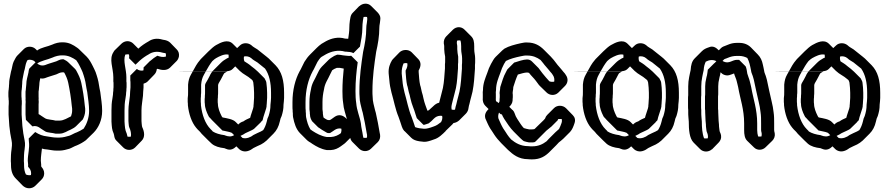

<svg xmlns="http://www.w3.org/2000/svg" viewBox="-20 -768 4766 1030"><path d="M135 -9C140 27 129 60 129 94C130 103 131 111 131 116C131 119 130 123 131 127C140 136 147 147 147 162C147 165 146 169 146 171C143 172 139 172 136 172C130 172 123 170 119 168C112 154 109 138 109 118C109 111 109 104 108 96C108 75 109 51 112 33L114 13V-1C113 -11 111 -21 109 -31L105 -53C103 -66 102 -79 100 -93C100 -105 98 -112 98 -124C98 -133 96 -144 96 -153V-185C96 -193 96 -202 97 -211V-227C96 -232 96 -237 96 -241C95 -246 95 -252 95 -258V-271C95 -278 96 -284 97 -291C97 -294 97 -298 98 -301C98 -305 98 -311 99 -318C99 -337 102 -349 105 -364L109 -384C115 -401 116 -422 123 -437C125 -440 127 -445 128 -446C141 -450 155 -446 163 -441L178 -426C199 -443 234 -447 261 -459C276 -466 297 -472 317 -471C348 -471 370 -458 389 -445C396 -435 403 -424 408 -413C413 -402 419 -392 423 -381L429 -363C436 -342 441 -317 444 -294L448 -274C452 -241 458 -207 458 -173C458 -136 445 -102 429 -78C417 -70 404 -63 392 -58C379 -54 364 -44 352 -40C339 -36 317 -30 300 -30H284C264 -30 251 -34 234 -36C207 -39 191 -46 170 -59L169 -60L134 -25C134 -24 135 -14 135 -9ZM205 29C213 32 223 33 234 34C251 36 264 40 284 40H300C317 40 339 34 352 30C364 26 379 16 392 12C409 5 428 -6 441 -16L446 -21L482 -56C508 -82 528 -123 528 -173C528 -207 522 -241 518 -274L514 -294C511 -317 506 -342 499 -363L493 -381C489 -392 483 -402 478 -413C469 -431 459 -450 444 -465L408 -500C404 -504 399 -509 394 -512C373 -527 350 -541 317 -541C297 -542 276 -536 261 -529C234 -517 201 -514 179 -497L171 -505C155 -521 125 -522 108 -505L73 -470C64 -461 60 -449 53 -437C46 -422 45 -401 39 -384L35 -364C32 -349 29 -337 29 -318C28 -311 28 -305 28 -301C27 -298 27 -294 27 -291C26 -284 25 -278 25 -271V-258C25 -252 25 -246 26 -241C26 -237 26 -232 27 -227V-211C26 -202 26 -193 26 -185V-153C26 -144 28 -133 28 -124C28 -112 30 -105 30 -93C32 -79 33 -66 35 -53L39 -31C41 -21 43 -11 44 -1V13L42 33C39 51 38 75 38 96C39 104 39 111 39 118C39 151 48 173 65 190L100 226C109 235 121 242 136 242C149 242 161 237 169 229L204 194C212 186 217 175 217 162C217 148 211 137 203 128C200 125 201 120 201 116C201 111 200 103 199 94C199 70 203 51 205 29ZM133 -381C129 -359 121 -340 121 -314C120 -306 120 -299 119 -294C119 -289 118 -283 117 -277V-248C118 -243 117 -238 117 -233C118 -226 118 -218 117 -208V-153C117 -144 119 -134 119 -125L154 -90C183 -98 197 -77 218 -66C227 -59 237 -58 250 -56L264 -54C269 -53 273 -52 278 -51H299C324 -51 341 -66 360 -73C371 -78 382 -85 389 -92L424 -127C430 -138 437 -157 437 -173V-185L435 -201C431 -244 424 -286 416 -324C411 -348 401 -367 391 -386C389 -390 386 -395 383 -398L347 -433C340 -440 331 -445 321 -450H315C302 -450 292 -443 282 -439C271 -435 257 -431 244 -427C229 -423 217 -413 197 -418C191 -420 185 -423 181 -426L172 -435L137 -400V-398C136 -397 135 -395 135 -393C134 -389 133 -385 133 -381ZM196 -348C217 -343 228 -353 244 -357C257 -361 271 -365 282 -369C292 -373 302 -380 315 -380H321C322 -379 323 -379 325 -378C333 -363 342 -344 346 -324C354 -286 361 -244 365 -201L367 -185V-173C367 -163 364 -154 361 -144C343 -136 323 -121 299 -121H278C273 -122 269 -123 264 -124L250 -126C237 -128 227 -129 218 -136C207 -142 197 -151 187 -156V-208C188 -218 188 -226 187 -233C187 -238 188 -243 187 -248V-277C188 -283 189 -289 189 -294C190 -299 190 -306 191 -314C191 -327 194 -337 196 -348Z M750 -406C751 -400 750 -394 749 -390C738 -388 725 -389 714 -398L679 -363V-337C680 -332 680 -326 680 -319V-299C679 -282 677 -270 677 -254C675 -231 669 -203 669 -176V-119C670 -109 670 -101 671 -96C671 -93 672 -90 673 -86C681 -69 685 -50 682 -35C675 -34 669 -34 664 -35C663 -38 663 -40 662 -43C662 -45 661 -48 660 -51C650 -73 650 -87 648 -116V-176C648 -199 649 -218 653 -239L656 -260C656 -267 657 -275 658 -282C658 -287 658 -293 659 -300V-319C659 -323 659 -327 658 -331V-353C658 -398 639 -440 652 -475C659 -477 667 -477 672 -476C673 -469 674 -463 672 -456L707 -421L730 -443C746 -457 762 -468 777 -476C797 -490 822 -494 850 -486C854 -485 857 -484 860 -484C863 -484 868 -482 869 -482C870 -476 871 -472 870 -466C870 -465 869 -464 869 -464C852 -460 839 -464 824 -469C811 -461 799 -453 787 -442C786 -442 786 -442 785 -441ZM821 -397C821 -397 823 -398 824 -399C848 -391 874 -388 892 -405L893 -406L928 -441C934 -447 938 -456 940 -466C942 -482 937 -494 928 -503L893 -539C885 -547 873 -552 860 -554C857 -554 854 -555 850 -556C822 -564 797 -560 777 -546C759 -536 739 -523 722 -507L695 -534C692 -537 689 -539 686 -541C667 -552 646 -547 632 -534L631 -533L595 -498C592 -495 591 -492 589 -489C563 -450 588 -404 588 -353V-331C589 -327 589 -323 589 -319V-300C588 -293 588 -287 588 -282C587 -275 586 -267 586 -260L583 -239C579 -218 578 -199 578 -176V-116C580 -87 580 -73 590 -51C591 -48 592 -45 592 -43C594 -30 596 -22 604 -14L605 -13L641 23C659 41 688 40 705 23L740 -13C759 -32 755 -61 743 -86C742 -90 741 -93 741 -96C740 -101 740 -109 739 -119V-176C739 -203 745 -231 747 -254C747 -270 749 -282 750 -299V-319C757 -321 766 -325 772 -331L807 -367C815 -375 820 -385 821 -397Z M1270 -39C1275 -42 1281 -45 1286 -47C1298 -56 1308 -58 1321 -65C1325 -67 1337 -72 1343 -77L1379 -112C1380 -113 1379 -113 1380 -114L1388 -122C1388 -123 1388 -123 1389 -124L1393 -140C1398 -155 1403 -171 1408 -187L1410 -197C1410 -200 1410 -205 1411 -211C1411 -222 1413 -234 1413 -243V-270C1413 -287 1411 -308 1409 -324C1409 -331 1402 -342 1399 -348L1364 -383C1354 -393 1340 -404 1328 -413C1316 -424 1302 -432 1291 -439C1288 -447 1287 -457 1289 -465C1302 -468 1318 -465 1329 -455C1339 -445 1348 -442 1361 -433C1373 -424 1390 -410 1402 -400C1424 -368 1434 -326 1434 -270V-243C1434 -232 1432 -218 1431 -207C1431 -182 1427 -166 1421 -146L1415 -132L1411 -116C1407 -99 1400 -82 1392 -70C1387 -67 1384 -65 1380 -63C1365 -56 1353 -51 1340 -44C1325 -32 1302 -22 1281 -28ZM1236 -43C1220 -33 1204 -35 1186 -42L1184 -43C1160 -46 1136 -53 1121 -63C1120 -64 1119 -66 1118 -67L1110 -75C1081 -104 1064 -151 1058 -203C1058 -209 1058 -215 1057 -221V-241C1058 -247 1058 -253 1058 -260C1059 -265 1059 -271 1059 -276V-314C1061 -336 1065 -351 1074 -367L1084 -385C1095 -405 1107 -425 1119 -440C1127 -447 1133 -453 1139 -456C1157 -466 1183 -480 1206 -475C1207 -469 1207 -463 1206 -458C1204 -457 1202 -456 1200 -456H1199L1198 -455C1185 -448 1174 -440 1164 -430L1128 -394L1127 -393C1117 -383 1110 -373 1105 -361C1099 -349 1091 -334 1084 -323C1082 -319 1080 -315 1080 -311V-276C1080 -268 1080 -261 1079 -254C1079 -248 1079 -242 1078 -237V-224C1078 -219 1078 -215 1079 -211C1079 -189 1089 -165 1097 -149C1099 -143 1103 -138 1108 -134L1117 -124L1138 -103L1173 -68L1183 -66C1197 -62 1208 -62 1222 -56C1223 -56 1224 -55 1224 -55ZM1242 -412 1266 -388C1287 -368 1307 -362 1328 -343C1330 -342 1332 -340 1334 -338C1335 -335 1339 -328 1339 -324C1341 -308 1343 -287 1343 -270V-243C1343 -234 1341 -222 1341 -211C1340 -205 1340 -200 1340 -197L1338 -187C1333 -169 1326 -153 1322 -136C1309 -130 1298 -126 1286 -117C1273 -113 1266 -108 1258 -100L1245 -113C1230 -129 1199 -133 1174 -138C1172 -140 1168 -145 1167 -149C1159 -165 1149 -189 1149 -211C1148 -215 1148 -219 1148 -224V-237C1149 -242 1149 -248 1149 -254C1150 -261 1150 -268 1150 -276V-311C1150 -315 1152 -319 1154 -323C1161 -334 1169 -349 1175 -361C1177 -366 1180 -370 1183 -375C1187 -378 1194 -382 1199 -385C1199 -385 567 -386 1200 -386C1212 -388 1220 -390 1228 -398L1229 -399ZM987 -241V-221C988 -215 988 -209 988 -203C993 -156 1008 -112 1032 -83C1037 -76 1044 -70 1050 -64C1053 -60 1059 -55 1062 -50L1097 -15C1104 -8 1110 -2 1116 3C1132 17 1157 24 1184 27L1186 28L1194 31C1217 41 1235 30 1248 17L1262 31C1265 34 1269 37 1273 39C1298 52 1323 39 1340 26C1353 19 1365 14 1380 7C1391 1 1400 -5 1410 -14L1411 -15L1447 -51C1464 -68 1475 -89 1481 -116L1485 -132L1491 -146C1497 -166 1501 -182 1501 -207C1502 -218 1504 -232 1504 -243V-270C1504 -337 1491 -384 1458 -418L1457 -419L1422 -454C1418 -458 1414 -461 1410 -464C1395 -475 1376 -492 1361 -503C1348 -512 1339 -515 1329 -525C1311 -540 1283 -540 1267 -524L1252 -510L1229 -533C1202 -560 1164 -540 1139 -526C1128 -520 1110 -504 1098 -492L1063 -457C1059 -453 1055 -449 1053 -446C1037 -428 1026 -407 1014 -385L1004 -367C995 -351 991 -336 989 -314V-276C989 -265 989 -251 987 -241Z M1831 -561C1793 -572 1757 -562 1729 -547L1705 -533C1695 -526 1687 -519 1679 -511L1644 -476C1632 -464 1623 -452 1613 -436C1605 -422 1596 -399 1587 -385C1564 -342 1549 -286 1549 -220V-197C1549 -190 1549 -183 1550 -176C1550 -171 1550 -165 1551 -160C1551 -153 1551 -147 1552 -140C1559 -105 1568 -76 1589 -54L1590 -53L1625 -18C1629 -14 1634 -10 1639 -7C1644 -4 1650 -1 1656 4C1678 18 1702 32 1733 37H1755C1777 36 1794 27 1808 17C1816 10 1825 6 1833 -2L1834 -3L1859 -28C1861 -19 1865 -12 1871 -6L1906 29C1924 47 1952 47 1970 30L1971 29L2007 -6C2017 -16 2021 -30 2019 -45L2017 -55C2011 -91 2004 -128 1996 -163L1992 -177C1987 -200 1979 -222 1979 -250C1978 -259 1978 -269 1978 -279C1978 -356 1988 -423 1998 -490C2007 -529 2015 -574 2015 -619C2015 -626 2016 -635 2018 -645L2020 -662C2022 -674 2019 -685 2011 -695C2010 -697 2009 -698 2007 -700L2006 -701L1971 -736C1953 -754 1925 -751 1908 -735H1907L1872 -699C1866 -693 1862 -685 1860 -675L1857 -658C1855 -644 1854 -631 1854 -619C1854 -600 1851 -581 1848 -560C1842 -560 1834 -561 1831 -561ZM1841 -129C1832 -138 1823 -146 1810 -149C1783 -155 1768 -133 1750 -124H1741C1736 -124 1730 -128 1725 -131C1722 -133 1718 -136 1716 -137C1715 -141 1713 -147 1713 -152C1712 -156 1712 -160 1712 -165C1711 -171 1711 -177 1710 -182V-220C1710 -244 1713 -266 1718 -288C1723 -323 1739 -341 1751 -369L1762 -391L1773 -398C1777 -400 1782 -402 1787 -404H1803C1811 -403 1816 -401 1824 -400C1820 -362 1817 -322 1817 -279C1817 -257 1818 -233 1821 -215C1823 -184 1834 -157 1841 -129ZM1899 -434 1864 -469C1859 -468 1855 -468 1851 -468L1839 -469C1824 -470 1816 -472 1803 -474C1800 -474 1796 -474 1792 -475C1790 -475 1790 -474 1787 -474C1782 -472 1777 -470 1773 -468L1757 -458C1751 -454 1746 -450 1742 -446L1707 -411C1701 -405 1697 -399 1692 -391L1681 -369C1669 -341 1653 -323 1648 -288C1643 -266 1640 -244 1640 -220V-182C1641 -177 1641 -171 1642 -165C1642 -160 1642 -156 1643 -152C1643 -140 1648 -128 1653 -120V-119L1688 -84H1689C1699 -76 1713 -68 1725 -61C1730 -58 1736 -54 1741 -54H1750C1768 -63 1783 -84 1811 -78C1813 -69 1811 -61 1809 -54C1797 -44 1777 -34 1755 -33H1733C1702 -38 1678 -52 1656 -66C1652 -69 1647 -73 1645 -74C1633 -94 1627 -115 1622 -140C1621 -147 1621 -153 1621 -160C1620 -165 1620 -171 1620 -176C1619 -183 1619 -190 1619 -197V-220C1619 -286 1634 -342 1657 -385C1666 -399 1675 -422 1683 -436C1688 -444 1694 -452 1698 -457C1701 -459 1703 -461 1705 -463L1729 -477C1757 -492 1793 -502 1831 -491C1834 -491 1839 -491 1845 -490L1857 -489C1864 -488 1870 -486 1876 -483L1911 -518C1917 -549 1924 -586 1924 -619C1924 -631 1925 -644 1927 -658L1930 -675C1930 -676 1931 -677 1931 -677C1937 -678 1945 -678 1949 -677C1950 -671 1951 -667 1950 -662L1948 -645C1946 -635 1945 -626 1945 -619C1945 -574 1937 -529 1928 -490C1918 -423 1908 -356 1908 -279C1908 -269 1908 -259 1909 -250C1909 -222 1917 -200 1922 -177L1926 -163C1934 -128 1941 -91 1947 -55L1949 -45C1950 -39 1949 -32 1948 -29C1941 -28 1936 -28 1930 -29C1930 -30 1929 -29 1929 -30L1927 -40C1924 -63 1918 -82 1916 -106C1910 -143 1894 -175 1891 -215C1888 -233 1887 -257 1887 -279C1887 -334 1892 -385 1899 -434Z M2352 -146C2355 -133 2351 -122 2346 -113C2335 -104 2321 -94 2308 -90C2302 -88 2296 -86 2291 -84L2277 -80C2260 -75 2247 -78 2230 -80C2222 -81 2213 -84 2207 -86C2201 -103 2195 -123 2188 -141C2171 -181 2163 -228 2150 -272L2146 -290C2141 -310 2139 -331 2137 -354L2135 -374C2134 -396 2139 -414 2145 -428C2151 -430 2159 -430 2165 -429C2168 -416 2163 -402 2156 -390V-381C2158 -357 2159 -333 2164 -311C2166 -305 2168 -299 2169 -292L2173 -274C2176 -265 2177 -259 2178 -257C2178 -253 2182 -242 2182 -239C2189 -206 2202 -182 2210 -152L2216 -134L2251 -99C2252 -99 2253 -99 2254 -98C2263 -101 2269 -102 2279 -106C2280 -106 2281 -107 2282 -108L2294 -118L2307 -131C2316 -140 2326 -146 2341 -147C2345 -147 2348 -147 2352 -146ZM2403 -180C2402 -186 2401 -192 2402 -198L2404 -209L2410 -233C2416 -254 2420 -274 2426 -296C2433 -330 2434 -366 2437 -401V-424C2438 -430 2438 -435 2438 -440V-464C2436 -474 2433 -493 2433 -504V-519C2433 -526 2432 -528 2431 -533C2430 -539 2431 -545 2432 -550C2438 -551 2444 -552 2450 -551C2453 -542 2454 -531 2454 -519V-504C2454 -486 2459 -473 2459 -455V-439C2459 -433 2459 -427 2458 -420V-399C2455 -356 2453 -317 2445 -277L2439 -253C2435 -237 2431 -224 2428 -209C2425 -201 2423 -190 2421 -180C2415 -178 2409 -179 2403 -180ZM2524 -504V-519C2524 -543 2521 -560 2508 -573L2472 -609C2454 -627 2428 -626 2410 -609L2409 -608L2374 -573C2364 -563 2359 -548 2361 -533C2362 -528 2363 -526 2363 -519V-504C2363 -493 2366 -474 2368 -464V-440C2368 -435 2368 -430 2367 -424V-401C2364 -366 2363 -330 2356 -296C2350 -274 2346 -254 2340 -233L2336 -217C2324 -215 2313 -207 2304 -198L2303 -197L2293 -188L2282 -178C2281 -177 2280 -176 2279 -176C2277 -175 2275 -175 2273 -174C2266 -194 2257 -215 2252 -239C2252 -242 2248 -253 2248 -257C2247 -259 2246 -265 2243 -274L2239 -292C2238 -299 2236 -305 2234 -311C2229 -333 2228 -357 2226 -381V-390C2238 -411 2241 -433 2224 -451L2223 -452L2188 -488C2170 -505 2139 -503 2123 -487L2088 -451C2086 -449 2085 -447 2083 -445C2072 -426 2063 -405 2065 -374L2067 -354C2069 -331 2071 -310 2076 -290L2080 -272C2093 -228 2101 -181 2118 -141C2125 -124 2130 -104 2136 -88C2139 -79 2143 -72 2149 -65H2150L2186 -29C2197 -18 2211 -13 2230 -10C2247 -8 2260 -5 2277 -10L2291 -14C2296 -16 2302 -18 2308 -20C2333 -27 2354 -48 2371 -65V-66L2407 -101C2409 -103 2411 -106 2413 -108C2423 -109 2434 -114 2443 -122L2444 -123L2479 -158C2485 -164 2490 -173 2492 -181L2494 -192C2495 -198 2496 -204 2498 -209C2501 -224 2505 -237 2509 -253L2515 -277C2523 -317 2525 -356 2528 -399V-420C2529 -427 2529 -433 2529 -439V-455C2529 -473 2524 -486 2524 -504Z M2657 -164 2665 -156C2675 -155 2673 -152 2677 -144L2685 -130C2701 -106 2716 -82 2736 -62L2771 -27C2775 -23 2778 -20 2782 -17C2785 -15 2788 -13 2790 -11C2799 -8 2807 -6 2818 -4H2835C2838 -4 2841 -4 2844 -5C2849 -5 2849 -7 2853 -9L2899 -55L2911 -67C2919 -73 2926 -79 2933 -85C2935 -86 2936 -87 2937 -88L2972 -123C2973 -128 2974 -128 2974 -129C2982 -130 2989 -130 2994 -129C2995 -122 2995 -115 2992 -107C2988 -96 2984 -85 2979 -76C2972 -70 2965 -64 2959 -58L2924 -23C2920 -19 2915 -13 2912 -10C2891 6 2868 17 2835 17C2828 17 2820 17 2813 16C2772 16 2744 -2 2722 -20C2714 -29 2707 -37 2702 -45C2698 -52 2694 -57 2691 -62L2679 -80C2669 -97 2662 -114 2654 -132C2651 -143 2653 -154 2657 -164ZM2654 -215 2646 -223C2644 -223 2642 -224 2641 -224C2640 -230 2639 -237 2640 -244V-262C2639 -270 2640 -278 2641 -285C2641 -321 2654 -350 2664 -377C2669 -394 2676 -410 2684 -425C2687 -430 2692 -437 2694 -441C2717 -453 2745 -460 2773 -466C2786 -469 2798 -471 2809 -470C2839 -470 2861 -460 2880 -446C2884 -441 2890 -434 2894 -429C2903 -416 2915 -405 2924 -393C2929 -386 2935 -380 2940 -374L2946 -365C2954 -354 2955 -340 2953 -330C2943 -328 2934 -329 2927 -332C2915 -346 2902 -359 2890 -375C2885 -382 2880 -389 2875 -395C2873 -398 2871 -401 2869 -403L2834 -438C2827 -445 2819 -449 2807 -449C2788 -449 2757 -438 2741 -433C2740 -433 2739 -433 2738 -432L2702 -396C2699 -392 2696 -384 2694 -381C2680 -357 2673 -328 2664 -302C2663 -298 2663 -294 2663 -291C2662 -283 2660 -275 2660 -269C2661 -264 2661 -258 2661 -253C2661 -248 2661 -242 2660 -236V-230C2660 -222 2658 -219 2654 -215ZM2730 -230V-236C2731 -242 2731 -248 2731 -253C2731 -258 2731 -264 2730 -269C2730 -275 2732 -283 2733 -291C2733 -294 2733 -298 2734 -302C2741 -324 2748 -346 2758 -368C2772 -372 2794 -379 2807 -379C2811 -379 2815 -378 2818 -377C2830 -361 2844 -349 2855 -334C2862 -326 2867 -316 2875 -308L2876 -307L2912 -272C2928 -256 2956 -253 2975 -271L2976 -272L3011 -307C3026 -322 3030 -345 3016 -365L3010 -374C3005 -380 2999 -386 2994 -393C2985 -405 2973 -416 2964 -429C2955 -441 2946 -453 2934 -465L2933 -466L2898 -501C2876 -523 2849 -540 2809 -540C2798 -541 2786 -539 2773 -536C2742 -529 2710 -521 2686 -507C2682 -504 2678 -501 2675 -498L2639 -463C2628 -452 2623 -440 2614 -425C2606 -410 2599 -394 2594 -377C2584 -350 2571 -321 2571 -285C2570 -278 2569 -270 2570 -262V-244C2568 -227 2573 -211 2583 -201L2601 -183C2589 -171 2577 -155 2584 -132C2592 -114 2599 -97 2609 -80L2621 -62C2624 -57 2628 -52 2632 -45C2641 -31 2656 -13 2669 0L2670 1L2705 36C2732 61 2762 86 2813 86C2820 87 2828 87 2835 87C2878 87 2905 70 2928 47L2929 46L2964 11C2969 6 2974 1 2978 -4C2985 -10 2994 -16 3002 -24L3003 -25L3038 -60C3050 -73 3056 -89 3062 -107C3068 -124 3064 -139 3053 -150L3052 -151L3017 -187C2999 -205 2969 -205 2952 -188L2916 -152C2910 -146 2907 -141 2904 -132C2903 -131 2900 -127 2897 -124L2896 -123L2860 -88L2850 -78C2849 -78 2848 -75 2844 -75C2841 -74 2838 -74 2835 -74H2818C2807 -76 2799 -78 2790 -81C2777 -94 2766 -114 2755 -130L2747 -144C2741 -157 2740 -168 2730 -178H2729L2712 -195C2721 -204 2729 -214 2730 -230Z M3388 -39C3393 -42 3399 -45 3404 -47C3416 -56 3426 -58 3439 -65C3443 -67 3455 -72 3461 -77L3497 -112C3498 -113 3497 -113 3498 -114L3506 -122C3506 -123 3506 -123 3507 -124L3511 -140C3516 -155 3521 -171 3526 -187L3528 -197C3528 -200 3528 -205 3529 -211C3529 -222 3531 -234 3531 -243V-270C3531 -287 3529 -308 3527 -324C3527 -331 3520 -342 3517 -348L3482 -383C3472 -393 3458 -404 3446 -413C3434 -424 3420 -432 3409 -439C3406 -447 3405 -457 3407 -465C3420 -468 3436 -465 3447 -455C3457 -445 3466 -442 3479 -433C3491 -424 3508 -410 3520 -400C3542 -368 3552 -326 3552 -270V-243C3552 -232 3550 -218 3549 -207C3549 -182 3545 -166 3539 -146L3533 -132L3529 -116C3525 -99 3518 -82 3510 -70C3505 -67 3502 -65 3498 -63C3483 -56 3471 -51 3458 -44C3443 -32 3420 -22 3399 -28ZM3354 -43C3338 -33 3322 -35 3304 -42L3302 -43C3278 -46 3254 -53 3239 -63C3238 -64 3237 -66 3236 -67L3228 -75C3199 -104 3182 -151 3176 -203C3176 -209 3176 -215 3175 -221V-241C3176 -247 3176 -253 3176 -260C3177 -265 3177 -271 3177 -276V-314C3179 -336 3183 -351 3192 -367L3202 -385C3213 -405 3225 -425 3237 -440C3245 -447 3251 -453 3257 -456C3275 -466 3301 -480 3324 -475C3325 -469 3325 -463 3324 -458C3322 -457 3320 -456 3318 -456H3317L3316 -455C3303 -448 3292 -440 3282 -430L3246 -394L3245 -393C3235 -383 3228 -373 3223 -361C3217 -349 3209 -334 3202 -323C3200 -319 3198 -315 3198 -311V-276C3198 -268 3198 -261 3197 -254C3197 -248 3197 -242 3196 -237V-224C3196 -219 3196 -215 3197 -211C3197 -189 3207 -165 3215 -149C3217 -143 3221 -138 3226 -134L3235 -124L3256 -103L3291 -68L3301 -66C3315 -62 3326 -62 3340 -56C3341 -56 3342 -55 3342 -55ZM3360 -412 3384 -388C3405 -368 3425 -362 3446 -343C3448 -342 3450 -340 3452 -338C3453 -335 3457 -328 3457 -324C3459 -308 3461 -287 3461 -270V-243C3461 -234 3459 -222 3459 -211C3458 -205 3458 -200 3458 -197L3456 -187C3451 -169 3444 -153 3440 -136C3427 -130 3416 -126 3404 -117C3391 -113 3384 -108 3376 -100L3363 -113C3348 -129 3317 -133 3292 -138C3290 -140 3286 -145 3285 -149C3277 -165 3267 -189 3267 -211C3266 -215 3266 -219 3266 -224V-237C3267 -242 3267 -248 3267 -254C3268 -261 3268 -268 3268 -276V-311C3268 -315 3270 -319 3272 -323C3279 -334 3287 -349 3293 -361C3295 -366 3298 -370 3301 -375C3305 -378 3312 -382 3317 -385C3317 -385 2685 -386 3318 -386C3330 -388 3338 -390 3346 -398L3347 -399ZM3105 -241V-221C3106 -215 3106 -209 3106 -203C3111 -156 3126 -112 3150 -83C3155 -76 3162 -70 3168 -64C3171 -60 3177 -55 3180 -50L3215 -15C3222 -8 3228 -2 3234 3C3250 17 3275 24 3302 27L3304 28L3312 31C3335 41 3353 30 3366 17L3380 31C3383 34 3387 37 3391 39C3416 52 3441 39 3458 26C3471 19 3483 14 3498 7C3509 1 3518 -5 3528 -14L3529 -15L3565 -51C3582 -68 3593 -89 3599 -116L3603 -132L3609 -146C3615 -166 3619 -182 3619 -207C3620 -218 3622 -232 3622 -243V-270C3622 -337 3609 -384 3576 -418L3575 -419L3540 -454C3536 -458 3532 -461 3528 -464C3513 -475 3494 -492 3479 -503C3466 -512 3457 -515 3447 -525C3429 -540 3401 -540 3385 -524L3370 -510L3347 -533C3320 -560 3282 -540 3257 -526C3246 -520 3228 -504 3216 -492L3181 -457C3177 -453 3173 -449 3171 -446C3155 -428 3144 -407 3132 -385L3122 -367C3113 -351 3109 -336 3107 -314V-276C3107 -265 3107 -251 3105 -241Z M3823 -440 3814 -430C3813 -430 3813 -429 3812 -429L3777 -394L3775 -378C3774 -369 3772 -361 3770 -354L3766 -334C3765 -330 3764 -325 3764 -320C3763 -313 3763 -308 3763 -305V-268C3763 -263 3763 -257 3762 -251V-184C3763 -178 3763 -172 3763 -165C3763 -151 3765 -134 3765 -120C3766 -111 3766 -104 3767 -99C3767 -94 3767 -89 3768 -83L3770 -67C3771 -65 3771 -63 3771 -62C3776 -51 3780 -39 3777 -26C3770 -25 3763 -25 3757 -26C3747 -52 3745 -84 3745 -116L3743 -140C3742 -149 3742 -158 3742 -165V-178C3741 -184 3741 -192 3741 -201V-238C3741 -245 3741 -251 3742 -257V-305C3742 -321 3744 -340 3747 -354L3751 -374L3755 -392C3756 -411 3760 -424 3766 -437C3783 -446 3803 -450 3823 -440ZM3856 -441 3865 -450C3869 -452 3871 -453 3875 -454L3885 -458C3899 -464 3914 -468 3933 -468H3946C3962 -468 3978 -463 3989 -457C4000 -437 4004 -415 4009 -390C4009 -380 4019 -361 4020 -354L4024 -340C4032 -302 4041 -260 4050 -222L4056 -194L4060 -166C4063 -147 4063 -127 4063 -106V-70C4063 -63 4065 -59 4066 -54C4067 -48 4066 -40 4065 -36C4058 -35 4052 -35 4047 -36C4044 -46 4042 -58 4042 -70V-106C4042 -182 4021 -236 4010 -300C4008 -307 4007 -312 4006 -317L4002 -333C4000 -343 3991 -364 3989 -373C3987 -386 3985 -402 3980 -412L3945 -447H3933C3909 -447 3892 -425 3864 -437ZM3833 -165C3833 -172 3833 -178 3832 -184V-251C3833 -257 3833 -263 3833 -268V-305C3833 -308 3833 -313 3834 -320C3834 -325 3835 -330 3836 -334L3840 -354C3842 -361 3844 -369 3845 -378C3845 -379 3846 -379 3846 -380C3851 -375 3856 -370 3864 -367C3886 -358 3900 -368 3918 -374C3920 -364 3930 -344 3932 -333L3936 -317C3937 -312 3938 -307 3940 -300C3951 -236 3972 -182 3972 -106V-70C3972 -47 3975 -26 3988 -13L3989 -12L4025 23C4043 41 4071 38 4087 22L4123 -13C4133 -23 4139 -38 4136 -54C4135 -59 4133 -63 4133 -70V-106C4133 -127 4133 -147 4130 -166L4126 -194L4120 -222C4111 -260 4102 -302 4094 -340L4090 -354C4089 -361 4079 -380 4079 -390L4076 -405L4072 -423C4068 -443 4060 -461 4045 -476L4044 -477L4009 -513C3993 -529 3972 -538 3946 -538H3933C3914 -538 3899 -534 3885 -528L3875 -524C3864 -520 3855 -517 3848 -510L3836 -498C3823 -511 3806 -525 3782 -514C3767 -509 3756 -504 3745 -493L3709 -457C3691 -440 3687 -419 3685 -392L3681 -374L3677 -354C3674 -340 3672 -321 3672 -305V-257C3671 -251 3671 -245 3671 -238V-201C3671 -192 3671 -184 3672 -178V-165C3672 -158 3672 -149 3673 -140L3675 -116C3675 -73 3678 -26 3701 -3L3736 32C3753 49 3781 49 3799 33H3800L3835 -3C3840 -8 3844 -14 3846 -20C3852 -37 3847 -50 3841 -62C3841 -63 3841 -65 3840 -67L3838 -83C3837 -89 3837 -94 3837 -99C3836 -104 3836 -111 3835 -120C3835 -134 3833 -151 3833 -165Z M4468 -39C4473 -42 4479 -45 4484 -47C4496 -56 4506 -58 4519 -65C4523 -67 4535 -72 4541 -77L4577 -112C4578 -113 4577 -113 4578 -114L4586 -122C4586 -123 4586 -123 4587 -124L4591 -140C4596 -155 4601 -171 4606 -187L4608 -197C4608 -200 4608 -205 4609 -211C4609 -222 4611 -234 4611 -243V-270C4611 -287 4609 -308 4607 -324C4607 -331 4600 -342 4597 -348L4562 -383C4552 -393 4538 -404 4526 -413C4514 -424 4500 -432 4489 -439C4486 -447 4485 -457 4487 -465C4500 -468 4516 -465 4527 -455C4537 -445 4546 -442 4559 -433C4571 -424 4588 -410 4600 -400C4622 -368 4632 -326 4632 -270V-243C4632 -232 4630 -218 4629 -207C4629 -182 4625 -166 4619 -146L4613 -132L4609 -116C4605 -99 4598 -82 4590 -70C4585 -67 4582 -65 4578 -63C4563 -56 4551 -51 4538 -44C4523 -32 4500 -22 4479 -28ZM4434 -43C4418 -33 4402 -35 4384 -42L4382 -43C4358 -46 4334 -53 4319 -63C4318 -64 4317 -66 4316 -67L4308 -75C4279 -104 4262 -151 4256 -203C4256 -209 4256 -215 4255 -221V-241C4256 -247 4256 -253 4256 -260C4257 -265 4257 -271 4257 -276V-314C4259 -336 4263 -351 4272 -367L4282 -385C4293 -405 4305 -425 4317 -440C4325 -447 4331 -453 4337 -456C4355 -466 4381 -480 4404 -475C4405 -469 4405 -463 4404 -458C4402 -457 4400 -456 4398 -456H4397L4396 -455C4383 -448 4372 -440 4362 -430L4326 -394L4325 -393C4315 -383 4308 -373 4303 -361C4297 -349 4289 -334 4282 -323C4280 -319 4278 -315 4278 -311V-276C4278 -268 4278 -261 4277 -254C4277 -248 4277 -242 4276 -237V-224C4276 -219 4276 -215 4277 -211C4277 -189 4287 -165 4295 -149C4297 -143 4301 -138 4306 -134L4315 -124L4336 -103L4371 -68L4381 -66C4395 -62 4406 -62 4420 -56C4421 -56 4422 -55 4422 -55ZM4440 -412 4464 -388C4485 -368 4505 -362 4526 -343C4528 -342 4530 -340 4532 -338C4533 -335 4537 -328 4537 -324C4539 -308 4541 -287 4541 -270V-243C4541 -234 4539 -222 4539 -211C4538 -205 4538 -200 4538 -197L4536 -187C4531 -169 4524 -153 4520 -136C4507 -130 4496 -126 4484 -117C4471 -113 4464 -108 4456 -100L4443 -113C4428 -129 4397 -133 4372 -138C4370 -140 4366 -145 4365 -149C4357 -165 4347 -189 4347 -211C4346 -215 4346 -219 4346 -224V-237C4347 -242 4347 -248 4347 -254C4348 -261 4348 -268 4348 -276V-311C4348 -315 4350 -319 4352 -323C4359 -334 4367 -349 4373 -361C4375 -366 4378 -370 4381 -375C4385 -378 4392 -382 4397 -385C4397 -385 3765 -386 4398 -386C4410 -388 4418 -390 4426 -398L4427 -399ZM4185 -241V-221C4186 -215 4186 -209 4186 -203C4191 -156 4206 -112 4230 -83C4235 -76 4242 -70 4248 -64C4251 -60 4257 -55 4260 -50L4295 -15C4302 -8 4308 -2 4314 3C4330 17 4355 24 4382 27L4384 28L4392 31C4415 41 4433 30 4446 17L4460 31C4463 34 4467 37 4471 39C4496 52 4521 39 4538 26C4551 19 4563 14 4578 7C4589 1 4598 -5 4608 -14L4609 -15L4645 -51C4662 -68 4673 -89 4679 -116L4683 -132L4689 -146C4695 -166 4699 -182 4699 -207C4700 -218 4702 -232 4702 -243V-270C4702 -337 4689 -384 4656 -418L4655 -419L4620 -454C4616 -458 4612 -461 4608 -464C4593 -475 4574 -492 4559 -503C4546 -512 4537 -515 4527 -525C4509 -540 4481 -540 4465 -524L4450 -510L4427 -533C4400 -560 4362 -540 4337 -526C4326 -520 4308 -504 4296 -492L4261 -457C4257 -453 4253 -449 4251 -446C4235 -428 4224 -407 4212 -385L4202 -367C4193 -351 4189 -336 4187 -314V-276C4187 -265 4187 -251 4185 -241Z"/></svg>

Font: Dictator
Style: Chalk
Weight: 500
Version: Version MIL.1277